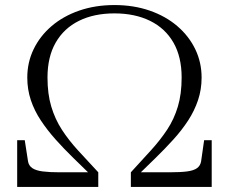

<svg xmlns="http://www.w3.org/2000/svg" viewBox="-20 -740 906 760"><path d="M433 -720Q357 -720 293.5 -698Q230 -676 184 -636.5Q138 -597 113 -545Q88 -493 88 -433Q88 -386 102 -344Q116 -302 141.5 -263.5Q167 -225 200 -188Q233 -151 270.5 -114.5Q308 -78 348 -39L347 -58H215Q175 -58 148.5 -61.5Q122 -65 108 -74.5Q94 -84 91 -101L78 -185H48V0H369V-58Q325 -105 288.5 -145Q252 -185 225 -226.5Q198 -268 183 -318Q168 -368 168 -433Q168 -515 200.5 -571.5Q233 -628 292.5 -657.5Q352 -687 433 -687Q514 -687 574 -657.5Q634 -628 666.5 -571.5Q699 -515 699 -433Q699 -368 684 -318Q669 -268 641.5 -226.5Q614 -185 577.5 -145Q541 -105 498 -58V0H818V-185H788L776 -101Q773 -84 760 -74.5Q747 -65 721 -61.5Q695 -58 651 -58H519L518 -39Q558 -78 595.5 -114.5Q633 -151 666.5 -188Q700 -225 725 -263.5Q750 -302 764 -344Q778 -386 778 -433Q778 -493 753 -545Q728 -597 682 -636.5Q636 -676 572.5 -698Q509 -720 433 -720Z"/></svg>

Font: Roboto Serif 120pt Expanded Light
Style: Regular
Weight: 300
Width: 7
Designer: Greg Gazdowicz
Foundry: Commercial Type
Version: Version 1.008